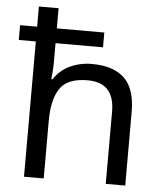

<svg xmlns="http://www.w3.org/2000/svg" viewBox="-54 -807 725 854"><g transform="rotate(5 309.0 -380.0)"><path d="M173 -760V-670H385V-604H173V-517Q173 -498 171.5 -478.5Q170 -459 168 -443H174Q200 -484 245 -505Q290 -526 342 -526Q439 -526 488 -479Q537 -432 537 -329V0H450V-323Q450 -452 330 -452Q240 -452 206.5 -402Q173 -352 173 -258V0H85V-604H9V-670H85V-760Z"/></g></svg>

Font: Noto Sans Tifinagh Azawagh
Style: Regular
Weight: 400
Designer: JamraPatel
Foundry: JamraPatel LLC
Version: Version 2.006; ttfautohint (v1.8.4.7-5d5b)